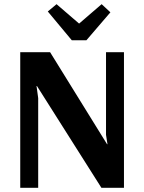

<svg xmlns="http://www.w3.org/2000/svg" viewBox="-20 -900 691 920"><path d="M324 -707 209 -845 251 -880 359 -787 467 -880 509 -841 394 -707ZM77 0V-650H220L493 -209H495L488 -254V-650H574V0H466L157 -488H155L163 -430V0Z"/></svg>

Font: Arsenal
Style: Bold
Weight: 700
Designer: Andrij Shevchenko
Foundry: Stairsfor
Version: Version 2.001;PS 002.001;hotconv 1.0.88;makeotf.lib2.5.64775